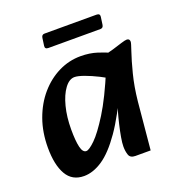

<svg xmlns="http://www.w3.org/2000/svg" viewBox="-121 -738 787 853"><g transform="rotate(-20 272.5 -311.5)"><path d="M133 16Q77 16 50.5 -30Q24 -76 24 -157Q24 -230 46 -291Q68 -352 106.5 -396.5Q145 -441 194.5 -465.5Q244 -490 299 -490Q342 -490 377.5 -478.5Q413 -467 438 -455L409 -340Q382 -358 349 -374.5Q316 -391 287 -401.5Q258 -412 242 -412Q217 -412 195.5 -383Q174 -354 161.5 -305.5Q149 -257 149 -198Q149 -144 156 -114.5Q163 -85 180 -85Q193 -85 222.5 -113.5Q252 -142 294.5 -210Q337 -278 386 -396L418 -304Q364 -184 315 -114Q266 -44 221 -14Q176 16 133 16ZM377 10Q353 10 347 -7.5Q341 -25 341 -47Q341 -64 345.5 -90Q350 -116 357 -146Q364 -176 372 -204L394 -279L363 -305L387 -456Q419 -461 445 -469Q471 -477 490 -483Q509 -489 517 -489Q531 -489 531 -474Q531 -468 518.5 -431.5Q506 -395 491.5 -338.5Q477 -282 470 -214L449 10ZM168 -624Q170 -639 183 -639H429Q446 -639 444 -624L439 -588Q437 -573 424 -573H178Q161 -573 163 -588Z"/></g></svg>

Font: Alkatra Medium
Style: Regular
Weight: 500
Designer: Suman Bhandary
Version: Version 1.100;gftools[0.9.22]